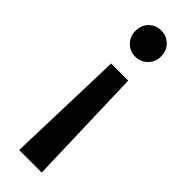

<svg xmlns="http://www.w3.org/2000/svg" viewBox="-245 -495 747 747"><g transform="rotate(45 128.0 -122.0)"><path d="M81 -253H175L190 238H66ZM58 -409Q58 -442 78.5 -462Q99 -482 128 -482Q157 -482 178 -462Q199 -442 199 -409Q199 -379 178 -358.5Q157 -338 128 -338Q99 -338 78.5 -358.5Q58 -379 58 -409Z"/></g></svg>

Font: Mukta Mahee SemiBold
Style: Regular
Weight: 600
Designer: Shuchita Grover, Noopur Datye, Girish Dalvi, Yashodeep Gholap
Foundry: Ek Type
Version: Version 2.538;PS 1.000;hotconv 16.6.51;makeotf.lib2.5.65220;